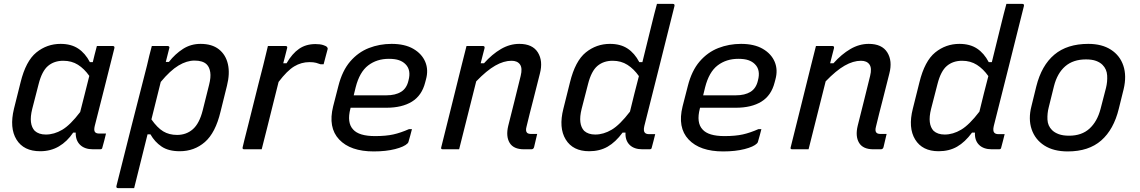

<svg xmlns="http://www.w3.org/2000/svg" viewBox="-20 -769 5870 989"><path d="M292 -543Q346 -543 382.5 -519Q419 -495 443 -449H458Q462 -467 467 -486Q472 -505 479 -532H561Q572 -532 569 -520Q544 -420 518 -317Q492 -214 468 -120Q463 -99 468.5 -90Q474 -81 492 -81H526Q522 -64 517 -44.5Q512 -25 507 -8Q506 0 496 0H459Q416 0 392.5 -23Q369 -46 370 -86H357Q326 -40 283.5 -15Q241 10 187 10Q102 10 65 -50Q28 -110 52 -209L86 -345Q113 -455 167.5 -499Q222 -543 292 -543ZM159 -95Q180 -76 216 -76Q259 -76 300.5 -100.5Q342 -125 393 -192Q405 -238 416.5 -284.5Q428 -331 440 -378Q414 -415 381.5 -435.5Q349 -456 306 -456Q259 -456 227.5 -429.5Q196 -403 179 -336L146 -208Q136 -168 139.5 -140Q143 -112 159 -95Z M762 -532H844Q849 -532 851.5 -528.5Q854 -525 852 -521Q843 -487 834 -450H850Q882 -491 922.5 -517Q963 -543 1013 -543Q1072 -543 1107.5 -515Q1143 -487 1154 -438.5Q1165 -390 1149 -327L1116 -194Q1090 -85 1035.5 -37.5Q981 10 906 10Q848 10 812.5 -14Q777 -38 755 -77H740Q723 -8 705.5 61.5Q688 131 671 200H588Q577 200 580 188Q619 33 658 -122Q697 -277 737 -431Q743 -457 749 -482Q755 -507 762 -532ZM982 -457Q942 -457 899.5 -431.5Q857 -406 808 -347Q796 -299 784 -250.5Q772 -202 760 -154Q790 -111 820.5 -92.5Q851 -74 892 -74Q940 -74 973.5 -103.5Q1007 -133 1024 -200L1057 -332Q1067 -371 1063 -397Q1059 -423 1045 -437Q1025 -457 982 -457Z M1328 0H1238Q1227 0 1230 -11Q1231 -17 1239 -48.5Q1247 -80 1259 -127.5Q1271 -175 1284.5 -229.5Q1298 -284 1311.5 -337.5Q1325 -391 1336 -433Q1344 -465 1350 -490.5Q1356 -516 1360 -532H1451Q1462 -532 1459 -521Q1456 -507 1450.5 -487.5Q1445 -468 1439 -443H1456Q1485 -493 1520.5 -517.5Q1556 -542 1605 -542Q1629 -542 1644.5 -537Q1660 -532 1664 -527Q1669 -522 1668 -517Q1662 -496 1657.5 -478Q1653 -460 1647 -438H1631Q1621 -442 1608 -445.5Q1595 -449 1574 -449Q1532 -449 1495.5 -427Q1459 -405 1415 -347Q1401 -292 1386 -231Q1371 -170 1356 -110.5Q1341 -51 1328 0Z M1997 -543Q2065 -543 2109 -517.5Q2153 -492 2170.5 -450.5Q2188 -409 2174 -359L2170 -344Q2153 -277 2102 -245.5Q2051 -214 1970 -214H1786L1785 -210Q1766 -137 1799 -102Q1829 -68 1912 -68Q1968 -68 2006 -76.5Q2044 -85 2087 -104H2102Q2098 -88 2093.5 -71.5Q2089 -55 2084 -38Q2083 -34 2079 -30Q2062 -13 2015 -1Q1968 11 1905 11Q1785 11 1727 -50.5Q1669 -112 1696 -221L1723 -326Q1743 -405 1784 -452.5Q1825 -500 1880 -521.5Q1935 -543 1997 -543ZM1983 -466Q1921 -466 1876.5 -432Q1832 -398 1812 -319L1802 -278H1970Q2017 -278 2046 -296Q2075 -314 2084 -354Q2099 -409 2068 -439Q2055 -452 2035 -459Q2015 -466 1983 -466Z M2383 -532H2468Q2478 -532 2476 -521Q2471 -502 2466 -482.5Q2461 -463 2456 -443H2473Q2515 -490 2560.5 -516.5Q2606 -543 2655 -543Q2723 -543 2750.5 -499Q2778 -455 2761 -390Q2744 -320 2726.5 -253.5Q2709 -187 2692 -116Q2686 -94 2695 -85Q2701 -79 2717 -79H2747Q2743 -62 2739 -45Q2735 -28 2731 -11Q2728 0 2717 0H2679Q2625 0 2605 -33.5Q2585 -67 2598 -121Q2615 -186 2630 -248.5Q2645 -311 2662 -378Q2672 -418 2658.5 -437Q2645 -456 2615 -456Q2575 -456 2531 -431Q2487 -406 2433 -350Q2411 -263 2389 -175Q2367 -87 2345 0H2261Q2249 0 2253 -11Q2279 -116 2305.5 -221.5Q2332 -327 2358 -433Q2366 -465 2372.5 -490.5Q2379 -516 2383 -532Z M3122 -543Q3176 -543 3212.5 -519Q3249 -495 3273 -449H3289Q3302 -501 3314.5 -552.5Q3327 -604 3340 -656Q3345 -677 3350.5 -698Q3356 -719 3364 -749H3446Q3457 -749 3454 -737Q3416 -583 3375.5 -423.5Q3335 -264 3299 -120Q3293 -94 3302 -85Q3309 -78 3323 -78H3355Q3351 -62 3346.5 -44Q3342 -26 3337 -8Q3336 0 3326 0H3289Q3246 0 3223 -23Q3200 -46 3202 -86H3187Q3151 -37 3110 -13.5Q3069 10 3015 10Q2931 10 2894 -50.5Q2857 -111 2882 -209L2916 -345Q2943 -455 2997.5 -499Q3052 -543 3122 -543ZM2989 -95Q3010 -76 3046 -76Q3089 -76 3131 -101Q3173 -126 3225 -194Q3236 -240 3247.5 -285.5Q3259 -331 3271 -377Q3245 -414 3212 -435Q3179 -456 3136 -456Q3089 -456 3057.5 -429.5Q3026 -403 3009 -336L2976 -208Q2966 -168 2969.5 -140Q2973 -112 2989 -95Z M3797 -543Q3865 -543 3909 -517.5Q3953 -492 3970.5 -450.5Q3988 -409 3974 -359L3970 -344Q3953 -277 3902 -245.5Q3851 -214 3770 -214H3586L3585 -210Q3566 -137 3599 -102Q3629 -68 3712 -68Q3768 -68 3806 -76.5Q3844 -85 3887 -104H3902Q3898 -88 3893.5 -71.5Q3889 -55 3884 -38Q3883 -34 3879 -30Q3862 -13 3815 -1Q3768 11 3705 11Q3585 11 3527 -50.5Q3469 -112 3496 -221L3523 -326Q3543 -405 3584 -452.5Q3625 -500 3680 -521.5Q3735 -543 3797 -543ZM3783 -466Q3721 -466 3676.5 -432Q3632 -398 3612 -319L3602 -278H3770Q3817 -278 3846 -296Q3875 -314 3884 -354Q3899 -409 3868 -439Q3855 -452 3835 -459Q3815 -466 3783 -466Z M4183 -532H4268Q4278 -532 4276 -521Q4271 -502 4266 -482.5Q4261 -463 4256 -443H4273Q4315 -490 4360.5 -516.5Q4406 -543 4455 -543Q4523 -543 4550.5 -499Q4578 -455 4561 -390Q4544 -320 4526.5 -253.5Q4509 -187 4492 -116Q4486 -94 4495 -85Q4501 -79 4517 -79H4547Q4543 -62 4539 -45Q4535 -28 4531 -11Q4528 0 4517 0H4479Q4425 0 4405 -33.5Q4385 -67 4398 -121Q4415 -186 4430 -248.5Q4445 -311 4462 -378Q4472 -418 4458.5 -437Q4445 -456 4415 -456Q4375 -456 4331 -431Q4287 -406 4233 -350Q4211 -263 4189 -175Q4167 -87 4145 0H4061Q4049 0 4053 -11Q4079 -116 4105.5 -221.5Q4132 -327 4158 -433Q4166 -465 4172.5 -490.5Q4179 -516 4183 -532Z M4922 -543Q4976 -543 5012.5 -519Q5049 -495 5073 -449H5089Q5102 -501 5114.5 -552.5Q5127 -604 5140 -656Q5145 -677 5150.5 -698Q5156 -719 5164 -749H5246Q5257 -749 5254 -737Q5216 -583 5175.5 -423.5Q5135 -264 5099 -120Q5093 -94 5102 -85Q5109 -78 5123 -78H5155Q5151 -62 5146.5 -44Q5142 -26 5137 -8Q5136 0 5126 0H5089Q5046 0 5023 -23Q5000 -46 5002 -86H4987Q4951 -37 4910 -13.5Q4869 10 4815 10Q4731 10 4694 -50.5Q4657 -111 4682 -209L4716 -345Q4743 -455 4797.5 -499Q4852 -543 4922 -543ZM4789 -95Q4810 -76 4846 -76Q4889 -76 4931 -101Q4973 -126 5025 -194Q5036 -240 5047.5 -285.5Q5059 -331 5071 -377Q5045 -414 5012 -435Q4979 -456 4936 -456Q4889 -456 4857.5 -429.5Q4826 -403 4809 -336L4776 -208Q4766 -168 4769.5 -140Q4773 -112 4789 -95Z M5586 -543Q5656 -543 5702.5 -513Q5749 -483 5766.5 -430.5Q5784 -378 5768 -310L5743 -209Q5717 -102 5652.5 -45.5Q5588 11 5480 11Q5407 11 5359.5 -19.5Q5312 -50 5294 -103Q5276 -156 5293 -222L5318 -324Q5345 -432 5411 -487.5Q5477 -543 5586 -543ZM5574 -463Q5508 -463 5467 -427.5Q5426 -392 5409 -325L5382 -216Q5374 -185 5375.5 -153Q5377 -121 5399 -99Q5412 -86 5433.5 -78Q5455 -70 5487 -70Q5552 -70 5592 -106.5Q5632 -143 5649 -208L5677 -316Q5685 -348 5683 -380.5Q5681 -413 5659 -435Q5646 -448 5625.5 -455.5Q5605 -463 5574 -463Z"/></svg>

Font: Recursive Sn Lnr St
Style: Italic
Weight: 400
Italic angle: -15°
Version: Version 1.079;hotconv 1.0.112;makeotfexe 2.5.65598; ttfautoh